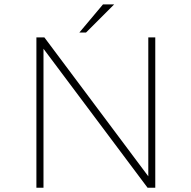

<svg xmlns="http://www.w3.org/2000/svg" viewBox="-20 -874 890 894"><path d="M349.5 -722.5 459.5 -853.5H511.5L380.5 -722.5ZM670.5 -700H703V0H667L182.5 -647V0H149.5V-700H186.5L670.5 -53Z"/></svg>

Font: League Mono Wide Thin
Style: Regular
Weight: 100
Width: 8
Designer: Tyler Finck
Foundry: The League of Moveable Type / Tyler Finck
Version: Version 2.210